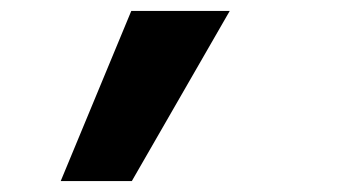

<svg xmlns="http://www.w3.org/2000/svg" viewBox="-20 -171 640 351"><path d="M221 160H91L220 -151H400Z"/></svg>

Font: JetBrains Mono Extra Bold
Style: Italic
Weight: 800
Italic angle: -9°
Monospace: yes
Designer: Philipp Nurullin, Konstantin Bulenkov
Foundry: JetBrains
Version: 2.002